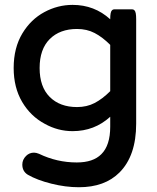

<svg xmlns="http://www.w3.org/2000/svg" viewBox="-20 -538 656 802"><path d="M301.8 -417Q230 -417 187.7 -374.8Q145.5 -332.5 145.5 -253.9Q145.5 -175.3 187.7 -133.1Q230 -90.8 301.8 -90.8Q342.8 -90.8 375.2 -107.7Q407.7 -124.5 440.4 -157.2V-350.6Q407.7 -383.3 375.2 -400.1Q342.8 -417 301.8 -417ZM440.4 -50.3Q374.5 9.8 283.2 9.8Q222.2 9.8 167.5 -20.5Q107.9 -52.2 72.5 -112.3Q37.1 -172.4 37.1 -253.9Q37.1 -338.4 73.7 -398.9Q108.9 -457 165 -487.3Q221.2 -517.6 283.2 -517.6Q374.5 -517.6 440.4 -457.5V-458Q440.4 -473.1 442.1 -482.2Q443.8 -491.2 447.8 -495.1Q451.7 -499 457 -499H532.2Q537.6 -499 541.5 -495.1Q545.4 -491.2 547.1 -482.2Q548.8 -473.1 548.8 -458V-21.5Q548.8 112.8 479 182.6Q417.5 244.1 309.6 244.1Q253.9 244.1 194.6 229.2Q135.3 214.4 96.2 191.9Q73.2 177.7 73.2 149.4Q73.2 128.9 88.9 113.3Q102.5 99.6 122.1 99.6Q131.3 99.6 143.1 104.5Q217.8 140.6 300.8 140.6Q369.1 140.6 403.3 106Q440.4 69.3 440.4 -8.8Z"/></svg>

Font: YuPearl-SemiBold
Style: SemiBold
Weight: 600
Designer: Max Yao
Foundry: Max-Everyday
Version: Version 1.011; ttfautohint (v1.8.3)